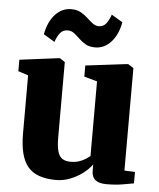

<svg xmlns="http://www.w3.org/2000/svg" viewBox="-55 -836 741 895"><g transform="rotate(5 315.0 -388.0)"><path d="M476.5 10Q441 10 424 -4Q407 -18 407 -47.5V-76.5Q391.5 -54.5 365.2 -34.5Q339 -14.5 307 -1.8Q275 11 240.5 11Q148.5 11 108.5 -36Q68.5 -83 68.5 -190.5V-463.5L21.5 -479V-532.5L205.5 -556H210L233.5 -540V-188Q233.5 -147.5 239.8 -124Q246 -100.5 260.8 -90Q275.5 -79.5 300.5 -79.5Q323.5 -79.5 340.8 -85.5Q358 -91.5 370.5 -99.5Q383 -107.5 391 -114.5V-463.5L330 -480.5V-532.5L522.5 -556H529.5L554.5 -540V-60.5L604 -58.5V-5Q585.5 -1.5 552.2 4.2Q519 10 476.5 10ZM125 -661Q136 -720 167.5 -754.2Q199 -788.5 242.5 -788.5Q269 -788.5 287.2 -778.2Q305.5 -768 319.5 -754.8Q333.5 -741.5 346.8 -731.2Q360 -721 375.5 -720.5Q396.5 -720 409.8 -735.8Q423 -751.5 432.5 -779.5L484.5 -748.5Q474.5 -691 443 -655.8Q411.5 -620.5 367.5 -620.5Q341 -620.5 323.2 -630.8Q305.5 -641 291.8 -654.5Q278 -668 264.8 -678.2Q251.5 -688.5 234.5 -688.5Q213 -688.5 200 -673.2Q187 -658 177 -629.5Z"/></g></svg>

Font: Merriweather 48pt Black
Style: Regular
Weight: 900
Version: Version 2.100